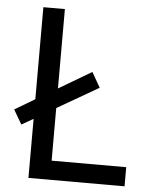

<svg xmlns="http://www.w3.org/2000/svg" viewBox="-52 -757 628 800"><g transform="rotate(5 262.0 -357.0)"><path d="M97 0V-247L48 -219L13 -279L97 -329V-714H187V-382L324 -463L360 -400L187 -300V-80H499V0Z"/></g></svg>

Font: Noto Sans Mende Kikakui
Style: Regular
Weight: 400
Designer: Monotype Design Team
Foundry: Monotype Imaging Inc.
Version: Version 2.003; ttfautohint (v1.8.4.7-5d5b)